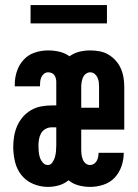

<svg xmlns="http://www.w3.org/2000/svg" viewBox="-20 -726 540 754"><path d="M168 8Q139 8 111 -3.5Q83 -15 64.5 -38Q46 -61 39 -90.5Q32 -120 32 -149Q32 -170 35.5 -191Q39 -212 47.5 -231.5Q56 -251 70 -267Q84 -283 102 -293.5Q120 -304 141 -308Q162 -312 183 -312H201V-405Q201 -412 199 -419Q197 -426 193 -431.5Q189 -437 182.5 -439.5Q176 -442 169 -442Q160 -442 153 -436.5Q146 -431 142.5 -423Q139 -415 138 -407Q137 -399 137 -390V-387H38V-394Q38 -421 46.5 -446.5Q55 -472 73 -491.5Q91 -511 116.5 -519.5Q142 -528 169 -528Q191 -528 213 -523Q235 -518 253 -505Q271 -518 292 -523Q313 -528 334 -528Q353 -528 371.5 -524.5Q390 -521 406 -511.5Q422 -502 434.5 -488Q447 -474 454.5 -457Q462 -440 465 -421.5Q468 -403 468 -384V-217H299V-136Q299 -126 300.5 -117Q302 -108 305.5 -99Q309 -90 316.5 -84Q324 -78 334 -78Q342 -78 349 -82.5Q356 -87 360 -94.5Q364 -102 365.5 -110Q367 -118 367 -126H466Q466 -99 457 -73Q448 -47 430 -28Q412 -9 386 -0.5Q360 8 334 8Q311 8 288.5 2Q266 -4 249 -18Q232 -4 211 2Q190 8 168 8ZM299 -303H369V-384Q369 -394 368 -403Q367 -412 363 -421Q359 -430 351.5 -436Q344 -442 334 -442Q325 -442 317 -436Q309 -430 305.5 -421Q302 -412 300.5 -403Q299 -394 299 -384ZM168 -78Q179 -78 186 -88.5Q193 -99 196 -110Q199 -121 200 -133Q201 -145 201 -156V-226H183Q170 -226 158.5 -219.5Q147 -213 141 -202Q135 -191 133 -178.5Q131 -166 131 -153Q131 -142 132 -130.5Q133 -119 136.5 -108Q140 -97 148 -87.5Q156 -78 168 -78ZM100 -634V-706H400V-634Z"/></svg>

Font: Iosevka SS18 Semibold
Style: Regular
Weight: 600
Monospace: yes
Designer: Belleve Invis
Foundry: Belleve Invis
Version: Version 25.1.1; ttfautohint (v1.8.4)